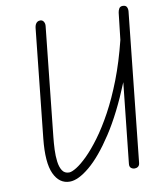

<svg xmlns="http://www.w3.org/2000/svg" viewBox="-105 -1091 1034 1188"><g transform="rotate(-10 412.0 -497.0)"><path d="M237 10Q171 10 138.2 -61Q105.5 -132 121 -281L193 -965Q194.5 -976.5 198.8 -985.2Q203 -994 210.5 -999Q218 -1004 228.5 -1004Q242.5 -1004 250 -992.2Q257.5 -980.5 256 -964.5L184 -279.5Q180 -242 178.2 -201.5Q176.5 -161 181 -125.8Q185.5 -90.5 199.8 -68.5Q214 -46.5 242.5 -46.5Q259 -46.5 289.5 -65.2Q320 -84 359.8 -123.2Q399.5 -162.5 444.2 -223Q489 -283.5 534.5 -367Q580 -450.5 621.8 -558.2Q663.5 -666 696.5 -799L715.5 -966.5Q717 -979.5 723.8 -991.8Q730.5 -1004 747 -1004Q766 -1004 772.2 -992Q778.5 -980 777 -964.5L678.5 -29.5Q677 -14.5 668 -7.5Q659 -0.5 647 -0.5Q633 -0.5 623.2 -8.8Q613.5 -17 615.5 -35L669 -538.5Q594.5 -354.5 514.8 -232.8Q435 -111 362.5 -50.5Q290 10 237 10Z"/></g></svg>

Font: Edu NSW ACT Hand
Style: Regular
Weight: 400
Designer: Tina and Corey Anderson, Eben Sorkin, Mirko Velimirovic
Foundry: Sorkin Type Co.
Version: Version 2.000